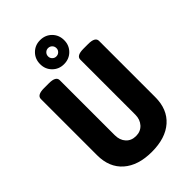

<svg xmlns="http://www.w3.org/2000/svg" viewBox="-270 -1016 1123 1123"><g transform="rotate(-45 291.5 -454.5)"><path d="M51 -205V-670Q51 -702 109 -702H149Q207 -702 207 -670V-215Q207 -174 230 -148.5Q253 -123 292 -123Q330 -123 353.5 -149Q377 -175 377 -215V-670Q377 -702 435 -702H474Q532 -702 532 -670V-205Q532 -104 468.5 -48Q405 8 292 8Q179 8 115 -48Q51 -104 51 -205ZM192 -817Q192 -860 220.5 -888.5Q249 -917 291 -917Q334 -917 362.5 -888.5Q391 -860 391 -817Q391 -775 362.5 -746.5Q334 -718 291 -718Q249 -718 220.5 -746.5Q192 -775 192 -817ZM326 -816Q326 -831 316 -841Q306 -851 291 -851Q277 -851 267 -841Q257 -831 257 -816Q257 -802 267 -792Q277 -782 291 -782Q306 -782 316 -792Q326 -802 326 -816Z"/></g></svg>

Font: Asap Condensed
Style: Bold
Weight: 700
Designer: Pablo Cosgaya
Foundry: Omnibus-Type
Version: Version 1.010; ttfautohint (v1.8)